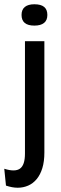

<svg xmlns="http://www.w3.org/2000/svg" viewBox="-47 -721 287 900"><path d="M36 159Q23 159 9.5 156.5Q-4 154 -19 149L-27 70Q23 86 46.5 69.5Q70 53 70 -1V-528H161V-6Q161 36 151.5 67Q142 98 125 118.5Q108 139 85 149Q62 159 36 159ZM114 -601Q84 -601 69 -613.5Q54 -626 54 -651Q54 -676 69.5 -688.5Q85 -701 114 -701Q145 -701 160 -688.5Q175 -676 175 -651Q175 -626 159.5 -613.5Q144 -601 114 -601Z"/></svg>

Font: Bricolage Grotesque 24pt Condensed
Style: Regular
Weight: 400
Width: 3
Designer: Mathieu Triay
Foundry: Atelier Triay
Version: Version 1.001;gftools[0.9.33.dev8+g029e19f]